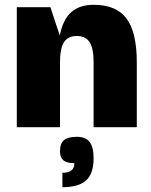

<svg xmlns="http://www.w3.org/2000/svg" viewBox="-20 -530 630 800"><path d="M190 -500 229 -382Q242 -448 276.5 -479Q311 -510 370 -510Q464 -510 507 -453Q550 -396 550 -270V0H370V-270Q370 -328 353.5 -354Q337 -380 300 -380Q263 -380 246.5 -354Q230 -328 230 -270V0H50V-500ZM370 130Q370 193 339 221.5Q308 250 240 250V190Q290 190 290 150Q258 150 244 138Q230 126 230 100Q230 68 246.5 54Q263 40 300 40Q337 40 353.5 61.5Q370 83 370 130Z"/></svg>

Font: Fivo Sans Modern Heavy
Style: Regular
Weight: 900
Designer: Alexander Slobzheninov
Foundry: Alexander Slobzheninov
Version: 1.0